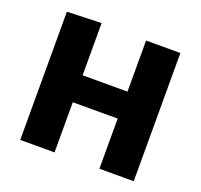

<svg xmlns="http://www.w3.org/2000/svg" viewBox="-120 -821 1002 957"><g transform="rotate(20 381.0 -343.0)"><path d="M500 -680V-409H262V-686L80 -680V0H262V-266H500V0H682V-680Z"/></g></svg>

Font: Catamaran
Style: Regular
Weight: 900
Designer: Pria Ravichandran
Version: Version 1.001;PS 001.000;hotconv 1.0.70;makeotf.lib2.5.58329